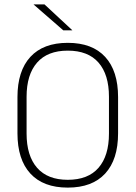

<svg xmlns="http://www.w3.org/2000/svg" viewBox="-20 -844 617 874"><path d="M288.5 10Q177 10 118.2 -54Q59.5 -118 59.5 -237V-402Q59.5 -521 118.2 -585Q177 -649 288.5 -649Q400 -649 458.8 -585Q517.5 -521 517.5 -402V-237Q517.5 -118 458.8 -54Q400 10 288.5 10ZM288.5 -25.5Q381 -25.5 428.5 -80.2Q476 -135 476 -236V-403.5Q476 -504.5 428.5 -559Q381 -613.5 288.5 -613.5Q196.5 -613.5 148.8 -559Q101 -504.5 101 -403.5V-236Q101 -135 148.8 -80.2Q196.5 -25.5 288.5 -25.5ZM182.5 -824 309 -706.5V-706H268L133.5 -823V-824Z"/></svg>

Font: Anek Tamil ExtraLight
Style: Regular
Weight: 250
Version: Version 1.003